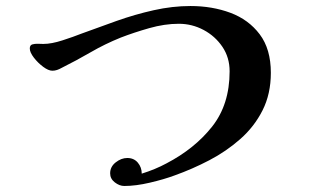

<svg xmlns="http://www.w3.org/2000/svg" viewBox="-20 -634 1040 638"><path d="M880 -392Q880 -322 852.5 -267.5Q825 -213 778.5 -172Q732 -131 675.5 -101.5Q619 -72 560 -51Q525 -38 478 -27Q431 -16 393 -16Q377 -16 361.5 -28Q346 -40 346 -58Q346 -80 364.5 -94.5Q383 -109 403 -109Q425 -109 438 -93.5Q451 -78 451 -57Q496 -71 533 -91Q627 -140 685 -213.5Q743 -287 743 -397Q743 -443 719 -478.5Q695 -514 656.5 -534.5Q618 -555 574 -555Q527 -555 476 -540.5Q425 -526 381 -509Q329 -488 281.5 -460.5Q234 -433 184 -408Q177 -404 169.5 -401.5Q162 -399 154 -399Q141 -399 123.5 -412Q106 -425 92.5 -442.5Q79 -460 79 -473Q79 -484 87.5 -486.5Q96 -489 107 -488.5Q118 -488 124 -488Q151 -488 188 -500Q225 -512 250 -522Q307 -543 367.5 -564.5Q428 -586 490.5 -600Q553 -614 613 -614Q685 -614 745.5 -591.5Q806 -569 843 -520Q880 -471 880 -392Z"/></svg>

Font: Kaisei Decol
Style: Bold
Weight: 700
Designer: Font-Kai, 金井和夫
Foundry: KAZUO KANAI
Version: Version 5.003